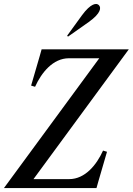

<svg xmlns="http://www.w3.org/2000/svg" viewBox="-61 -949 670 969"><path d="M-41 0H426L435 -32L479 -183L459 -189C427 -118 369 -45 288 -45H108L589 -700H149L140 -668L96 -517L116 -511C148 -582 206 -655 287 -655H440ZM278 -769 282 -764 387 -838C450 -883 450 -911 438 -923C427 -935 398 -934 352 -871Z"/></svg>

Font: RL Madena Oblique
Style: Regular
Weight: 400
Italic angle: -10°
Designer: I Kadek Wantara Putra
Foundry: Roughlines ID
Version: Version 1.000;Glyphs 3.1.2 (3151)